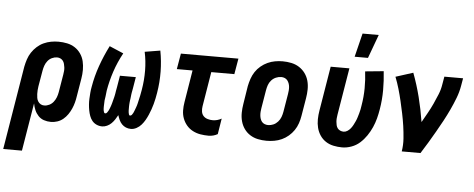

<svg xmlns="http://www.w3.org/2000/svg" viewBox="-92 -910 3151 1277"><g transform="rotate(5 1483.0 -271.5)"><path d="M91 215H-34L58 -343Q63 -368 71 -392.5Q79 -417 93.5 -439Q108 -461 128 -479Q148 -497 172 -508Q196 -519 221 -523.5Q246 -528 270 -528Q300 -528 328.5 -522Q357 -516 380 -501Q403 -486 419 -463Q435 -440 441.5 -412.5Q448 -385 448 -355.5Q448 -326 443 -297L423 -177Q420 -156 414.5 -135Q409 -114 400 -93.5Q391 -73 378 -54Q365 -35 347.5 -20.5Q330 -6 308.5 1Q287 8 266 8Q241 8 219 0.5Q197 -7 181.5 -23.5Q166 -40 157 -61Q148 -82 144 -105ZM212 -97Q229 -97 245.5 -105Q262 -113 273.5 -127.5Q285 -142 291.5 -159Q298 -176 301 -194L321 -314Q323 -326 324 -338Q325 -350 323.5 -361.5Q322 -373 319 -384.5Q316 -396 309.5 -404.5Q303 -413 293 -418Q283 -423 270 -423Q253 -423 236 -415Q219 -407 207.5 -392.5Q196 -378 190 -361Q184 -344 181 -326L163 -221Q161 -208 160 -195Q159 -182 159.5 -169Q160 -156 162 -143.5Q164 -131 170.5 -120.5Q177 -110 187.5 -103.5Q198 -97 212 -97Z M608 8Q588 8 570.5 0Q553 -8 541.5 -22Q530 -36 523.5 -54Q517 -72 513.5 -91Q510 -110 508.5 -129.5Q507 -149 508 -168.5Q509 -188 510.5 -208Q512 -228 516 -248Q528 -320 553 -390.5Q578 -461 612 -528L706 -488Q672 -426 650.5 -361.5Q629 -297 618 -232Q617 -226 616.5 -219Q616 -212 615 -205.5Q614 -199 613.5 -192.5Q613 -186 611.5 -179Q610 -172 609.5 -165.5Q609 -159 609 -152.5Q609 -146 608.5 -139.5Q608 -133 608 -126.5Q608 -120 608 -113.5Q608 -107 609 -100.5Q610 -94 612.5 -87Q615 -80 621 -80Q628 -80 633 -86.5Q638 -93 641.5 -99.5Q645 -106 647.5 -112.5Q650 -119 652.5 -125.5Q655 -132 657 -138.5Q659 -145 661 -152Q663 -159 664.5 -165.5Q666 -172 668 -179Q670 -186 671.5 -192.5Q673 -199 674.5 -206Q676 -213 677 -219.5Q678 -226 679 -233Q680 -240 681.5 -246.5Q683 -253 684 -260L697 -338H803L790 -260Q789 -253 787.5 -246.5Q786 -240 785 -233.5Q784 -227 783 -220Q782 -213 781.5 -206.5Q781 -200 780 -193.5Q779 -187 778 -180Q777 -173 776.5 -166.5Q776 -160 775.5 -153.5Q775 -147 775 -140Q775 -133 775 -126.5Q775 -120 775 -113.5Q775 -107 776 -100.5Q777 -94 779 -87Q781 -80 787 -80Q794 -80 799 -86.5Q804 -93 807 -99Q810 -105 812.5 -111.5Q815 -118 817.5 -124.5Q820 -131 822.5 -138Q825 -145 827 -151.5Q829 -158 830.5 -164.5Q832 -171 833.5 -177.5Q835 -184 836.5 -191Q838 -198 839.5 -204.5Q841 -211 842.5 -217.5Q844 -224 845 -231Q846 -238 847.5 -244.5Q849 -251 850 -258Q861 -322 860.5 -386.5Q860 -451 847 -511L950 -528Q963 -460 964 -389Q965 -318 953 -246Q950 -227 946 -208Q942 -189 937 -170.5Q932 -152 925.5 -133.5Q919 -115 911 -96.5Q903 -78 893 -60.5Q883 -43 869.5 -27.5Q856 -12 837.5 -2Q819 8 800 8Q782 8 766.5 1.5Q751 -5 739.5 -17Q728 -29 721 -44.5Q714 -60 709 -76Q701 -61 691.5 -46.5Q682 -32 669.5 -19.5Q657 -7 640.5 0.5Q624 8 608 8Z M1319 8Q1291 8 1264 3.5Q1237 -1 1213 -13.5Q1189 -26 1172 -46Q1155 -66 1145.5 -91Q1136 -116 1135.5 -144Q1135 -172 1140 -201L1175 -415H1070L1088 -520H1472L1454 -415H1300L1262 -184Q1259 -166 1261.5 -148.5Q1264 -131 1275 -119Q1286 -107 1303 -102Q1320 -97 1337 -97Q1352 -97 1367 -101Q1382 -105 1396 -113L1379 -8Q1365 0 1349.5 4Q1334 8 1319 8Z M1706 8Q1676 8 1647.5 2Q1619 -4 1595.5 -19Q1572 -34 1556 -56.5Q1540 -79 1532.5 -106.5Q1525 -134 1525.5 -164Q1526 -194 1531 -223L1550 -343Q1555 -368 1563.5 -393Q1572 -418 1586.5 -440Q1601 -462 1622 -479.5Q1643 -497 1667 -508Q1691 -519 1716.5 -523.5Q1742 -528 1767 -528Q1797 -528 1825.5 -522Q1854 -516 1877.5 -501Q1901 -486 1917.5 -463.5Q1934 -441 1941.5 -413.5Q1949 -386 1948.5 -356Q1948 -326 1943 -297L1923 -177Q1919 -152 1910.5 -127Q1902 -102 1887 -80Q1872 -58 1851.5 -40.5Q1831 -23 1807 -12Q1783 -1 1757 3.5Q1731 8 1706 8ZM1707 -97Q1725 -97 1742 -104.5Q1759 -112 1772 -126.5Q1785 -141 1791.5 -158.5Q1798 -176 1801 -194L1821 -314Q1823 -326 1824 -338Q1825 -350 1824 -362Q1823 -374 1819 -385Q1815 -396 1808 -405Q1801 -414 1790 -418.5Q1779 -423 1767 -423Q1749 -423 1731.5 -415.5Q1714 -408 1701 -393.5Q1688 -379 1682 -361.5Q1676 -344 1673 -326L1653 -206Q1651 -194 1650 -182Q1649 -170 1650 -158Q1651 -146 1654.5 -135Q1658 -124 1665 -115Q1672 -106 1683.5 -101.5Q1695 -97 1707 -97Z M2210 8Q2181 8 2152.5 2Q2124 -4 2101 -19Q2078 -34 2062.5 -57Q2047 -80 2040 -107.5Q2033 -135 2033.5 -164.5Q2034 -194 2039 -223L2088 -520H2213L2161 -206Q2159 -194 2158 -182Q2157 -170 2158 -158.5Q2159 -147 2161.5 -136Q2164 -125 2170.5 -116Q2177 -107 2188 -102Q2199 -97 2211 -97Q2224 -97 2236.5 -105Q2249 -113 2258 -124.5Q2267 -136 2273.5 -148.5Q2280 -161 2286 -174Q2292 -187 2296 -200.5Q2300 -214 2304 -227.5Q2308 -241 2310.5 -254Q2313 -267 2315 -281Q2325 -339 2325.5 -396.5Q2326 -454 2319 -509L2442 -521Q2449 -459 2449 -395Q2449 -331 2438 -266Q2433 -235 2425 -204.5Q2417 -174 2404 -144.5Q2391 -115 2372 -87Q2353 -59 2328.5 -37Q2304 -15 2272.5 -3.5Q2241 8 2210 8ZM2241 -600 2280 -758H2388L2330 -600Z M2608 0Q2615 -43 2612 -86Q2609 -129 2603 -170Q2597 -211 2588.5 -252Q2580 -293 2570.5 -333.5Q2561 -374 2549.5 -413.5Q2538 -453 2523 -491L2639 -528Q2668 -451 2688.5 -370Q2709 -289 2722 -206Q2740 -238 2758 -270Q2776 -302 2791 -334.5Q2806 -367 2819.5 -400.5Q2833 -434 2838 -468L2847 -520H2972L2963 -468Q2956 -427 2940.5 -386.5Q2925 -346 2906.5 -306.5Q2888 -267 2867 -228Q2846 -189 2824 -151Q2802 -113 2779.5 -75Q2757 -37 2733 0Z"/></g></svg>

Font: Iosevka Term Curly XBd Obl
Style: Regular
Weight: 800
Italic angle: -9°
Designer: Belleve Invis
Foundry: Belleve Invis
Version: Version 32.3.0